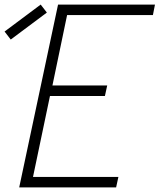

<svg xmlns="http://www.w3.org/2000/svg" viewBox="-48 -820 698 840"><path d="M36 0 206 -800H630L621 -754H215L252 -785L177 -425L151 -446H421L411 -400H140L175 -421L92 -25L76 -46H470L460 0ZM-1 -647 -28 -682 130 -800 157 -765Z"/></svg>

Font: Victor Mono Thin
Style: Italic
Weight: 100
Italic angle: -12°
Monospace: yes
Designer: Rune Bjørnerås
Version: Version 1.561;gftools[0.9.30]